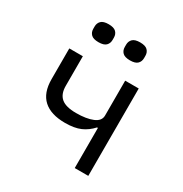

<svg xmlns="http://www.w3.org/2000/svg" viewBox="-168 -853 936 982"><g transform="rotate(30 300.0 -362.0)"><path d="M410 -237H405Q377 -206 341.5 -190.5Q306 -175 251 -175Q167 -175 123.5 -214.5Q80 -254 80 -334V-516H160V-341Q160 -293 187 -270Q214 -247 275 -247Q335 -247 372.5 -262.5Q410 -278 410 -310V-516H490V0H410ZM193 -618Q162 -618 149 -631Q136 -644 136 -664V-678Q136 -698 149 -711Q162 -724 193 -724Q224 -724 237 -711Q250 -698 250 -678V-664Q250 -644 237 -631Q224 -618 193 -618ZM379 -618Q348 -618 335 -631Q322 -644 322 -664V-678Q322 -698 335 -711Q348 -724 379 -724Q410 -724 423 -711Q436 -698 436 -678V-664Q436 -644 423 -631Q410 -618 379 -618Z"/></g></svg>

Font: IBM Plex Mono
Style: Regular
Weight: 400
Monospace: yes
Designer: Mike Abbink, Paul van der Laan, Pieter van Rosmalen
Foundry: Bold Monday
Version: Version 2.3